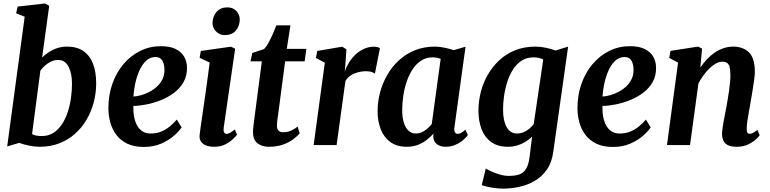

<svg xmlns="http://www.w3.org/2000/svg" viewBox="-20 -837 4441 1108"><path d="M223 -505Q239 -521 260.8 -535.5Q282.5 -550 309.5 -559Q336.5 -568 367.5 -568Q424 -568 461.2 -542.2Q498.5 -516.5 516.8 -469.2Q535 -422 535 -356Q535 -299.5 520.8 -245.8Q506.5 -192 479 -145.5Q451.5 -99 411.8 -64Q372 -29 321.2 -9.5Q270.5 10 209.5 10Q179 10 146 3Q113 -4 91 -12.5L21.5 8L122.5 -740.5L73 -760.5L82 -799L239.5 -817L264 -803.5ZM165 -63Q177 -56.5 191.5 -54.2Q206 -52 222 -52Q259 -52 287.2 -69.8Q315.5 -87.5 336 -117.8Q356.5 -148 369.8 -187Q383 -226 389.2 -269.2Q395.5 -312.5 395.5 -354.5Q395.5 -412.5 375.8 -451.8Q356 -491 315.5 -491Q293.5 -491 274 -481.5Q254.5 -472 239.2 -458.2Q224 -444.5 213 -429.5Z M1028 -102Q1014.5 -81 984.8 -54.5Q955 -28 911 -8.5Q867 11 809.5 11Q753.5 11 714.2 -8Q675 -27 651 -59.2Q627 -91.5 616.2 -131.5Q605.5 -171.5 605.5 -212.5Q605.5 -288.5 628.5 -353.5Q651.5 -418.5 692.5 -467Q733.5 -515.5 788.8 -543Q844 -570.5 908.5 -570.5Q960.5 -570.5 993.5 -554.2Q1026.5 -538 1042.5 -510.2Q1058.5 -482.5 1059 -448Q1060 -400 1039.5 -363.8Q1019 -327.5 984.5 -301.5Q950 -275.5 908.5 -259Q867 -242.5 825.2 -234.2Q783.5 -226 749.5 -225.5Q748.5 -190.5 754.2 -161.5Q760 -132.5 772.2 -111.2Q784.5 -90 803.5 -78.2Q822.5 -66.5 848.5 -66.5Q883.5 -66.5 911.5 -78.2Q939.5 -90 961.5 -108.5Q983.5 -127 1000.5 -147ZM878 -508Q846 -508 823 -486.2Q800 -464.5 784.5 -429.8Q769 -395 760.5 -355.5Q752 -316 750 -280Q771 -281 795.8 -288Q820.5 -295 844.5 -308Q868.5 -321 888 -339.5Q907.5 -358 918.8 -382.5Q930 -407 929 -436.5Q928 -472 915 -490Q902 -508 878 -508Z M1216 10Q1187 10 1167.2 1.5Q1147.5 -7 1138.5 -22.2Q1129.5 -37.5 1132 -58.5Q1134.5 -81 1139.2 -113.5Q1144 -146 1149.8 -186.5Q1155.5 -227 1162.5 -274Q1169.5 -321 1176.2 -372Q1183 -423 1190 -476L1132 -503.5L1139 -543L1312.5 -567.5L1337 -556L1271 -101Q1268.5 -83 1273 -73.8Q1277.5 -64.5 1287.5 -64.5Q1296.5 -64.5 1307.2 -70.2Q1318 -76 1335 -90L1348 -59.5Q1342.5 -52 1325.8 -35.5Q1309 -19 1281.5 -4.5Q1254 10 1216 10ZM1276 -634.5Q1246.5 -634.5 1225.8 -656.5Q1205 -678.5 1206.5 -708Q1208 -744.5 1230.8 -769.5Q1253.5 -794.5 1292 -794.5Q1325 -794.5 1344.5 -773.2Q1364 -752 1363.5 -724.5Q1363 -686.5 1341 -660.5Q1319 -634.5 1276 -634.5Z M1586 -183.5Q1583.5 -167.5 1582 -155.2Q1580.5 -143 1579.2 -132.8Q1578 -122.5 1578 -112Q1578 -93.5 1586.8 -83.8Q1595.5 -74 1612.5 -74Q1639 -74 1659.8 -83.2Q1680.5 -92.5 1697.5 -106.5L1709.5 -67Q1696.5 -52 1673 -34Q1649.5 -16 1614.2 -3Q1579 10 1531 10Q1494 10 1467 -9.2Q1440 -28.5 1440 -76.5Q1440 -80 1440.2 -85.8Q1440.5 -91.5 1441.8 -102.2Q1443 -113 1445 -130.8Q1447 -148.5 1451 -176.5L1491 -483H1425.5L1436 -531.5L1503 -553.5Q1516 -565 1529 -589Q1542 -613 1554 -640.5Q1566 -668 1575 -691H1656L1635 -555H1748L1738 -483H1625.5Z M1790 0 1854.5 -475 1803 -502.5 1811 -543 1955 -567.5 1979 -552.5 1973 -462 1969.5 -424Q1978 -450 1993.8 -475.8Q2009.5 -501.5 2031.5 -522.2Q2053.5 -543 2080.5 -555.2Q2107.5 -567.5 2139 -567.5Q2150.5 -567.5 2159.5 -564.8Q2168.5 -562 2172.5 -559L2143.5 -412Q2139.5 -416 2126.2 -421Q2113 -426 2091 -426Q2074.5 -426 2057.2 -422.5Q2040 -419 2024.2 -412.5Q2008.5 -406 1995.5 -395.2Q1982.5 -384.5 1973.5 -370.5L1922.5 0Z M2602.5 -103Q2599.5 -82 2605.5 -73.2Q2611.5 -64.5 2621.5 -64.5Q2629.5 -64.5 2639.8 -69.8Q2650 -75 2666 -88.5L2680 -57.5Q2675 -49.5 2657.8 -33.2Q2640.5 -17 2613.2 -3.5Q2586 10 2551.5 10Q2521.5 10 2501.5 -4.8Q2481.5 -19.5 2480 -50.5L2482 -66.5Q2465.5 -48 2443.2 -30.2Q2421 -12.5 2392.2 -1.2Q2363.5 10 2327.5 10Q2269.5 10 2232 -17.8Q2194.5 -45.5 2176.8 -92.2Q2159 -139 2159 -195.5Q2159 -249.5 2173.2 -303.2Q2187.5 -357 2214.8 -404.5Q2242 -452 2282.2 -489Q2322.5 -526 2374.5 -547Q2426.5 -568 2489.5 -568Q2516 -568 2546.8 -561.5Q2577.5 -555 2598.5 -547.5L2666.5 -567.5ZM2523 -497Q2512.5 -501.5 2500.8 -503.8Q2489 -506 2477 -506Q2440 -506 2411.5 -487.8Q2383 -469.5 2362 -438.2Q2341 -407 2327.5 -367.5Q2314 -328 2307.5 -285Q2301 -242 2301 -201Q2301 -158.5 2310.8 -128.2Q2320.5 -98 2338.2 -82.2Q2356 -66.5 2379.5 -66.5Q2394 -66.5 2407.2 -71.2Q2420.5 -76 2432 -84Q2443.5 -92 2453.5 -101.5Q2463.5 -111 2471.5 -120.5Z M3173 38Q3165 100 3136 141.5Q3107 183 3065.5 207Q3024 231 2976.8 241.2Q2929.5 251.5 2884 251.5Q2861 251.5 2836 248.2Q2811 245 2790.2 240.2Q2769.5 235.5 2760 231L2783.5 135.5Q2791 140.5 2812 150.5Q2833 160.5 2861 169.2Q2889 178 2917 178Q2953.5 178 2977.8 169.2Q3002 160.5 3016.2 136.8Q3030.5 113 3036 69L3050.5 -48Q3035 -33 3014 -19.8Q2993 -6.5 2967.2 1.8Q2941.5 10 2911 10Q2851.5 10 2813.8 -18Q2776 -46 2758.5 -93Q2741 -140 2741 -197.5Q2741 -251 2754.2 -304.2Q2767.5 -357.5 2794.5 -404.8Q2821.5 -452 2861 -489Q2900.5 -526 2952.8 -547Q3005 -568 3070 -568Q3100 -568 3132.2 -561Q3164.5 -554 3185.5 -545.5L3258.5 -568ZM3115 -494Q3103 -500 3088.2 -503Q3073.5 -506 3058.5 -506Q3020 -506 2990.8 -487.2Q2961.5 -468.5 2941 -436.8Q2920.5 -405 2907.8 -365.5Q2895 -326 2889 -284Q2883 -242 2883 -203.5Q2883 -171 2888.5 -145.8Q2894 -120.5 2904.2 -102.8Q2914.5 -85 2929.2 -75.8Q2944 -66.5 2963 -66.5Q2983.5 -66.5 3001.8 -74.2Q3020 -82 3034.8 -94.5Q3049.5 -107 3060 -121Z M3735 -102Q3721.5 -81 3691.8 -54.5Q3662 -28 3618 -8.5Q3574 11 3516.5 11Q3460.5 11 3421.2 -8Q3382 -27 3358 -59.2Q3334 -91.5 3323.2 -131.5Q3312.5 -171.5 3312.5 -212.5Q3312.5 -288.5 3335.5 -353.5Q3358.5 -418.5 3399.5 -467Q3440.5 -515.5 3495.8 -543Q3551 -570.5 3615.5 -570.5Q3667.5 -570.5 3700.5 -554.2Q3733.5 -538 3749.5 -510.2Q3765.5 -482.5 3766 -448Q3767 -400 3746.5 -363.8Q3726 -327.5 3691.5 -301.5Q3657 -275.5 3615.5 -259Q3574 -242.5 3532.2 -234.2Q3490.5 -226 3456.5 -225.5Q3455.5 -190.5 3461.2 -161.5Q3467 -132.5 3479.2 -111.2Q3491.5 -90 3510.5 -78.2Q3529.5 -66.5 3555.5 -66.5Q3590.5 -66.5 3618.5 -78.2Q3646.5 -90 3668.5 -108.5Q3690.5 -127 3707.5 -147ZM3585 -508Q3553 -508 3530 -486.2Q3507 -464.5 3491.5 -429.8Q3476 -395 3467.5 -355.5Q3459 -316 3457 -280Q3478 -281 3502.8 -288Q3527.5 -295 3551.5 -308Q3575.5 -321 3595 -339.5Q3614.5 -358 3625.8 -382.5Q3637 -407 3636 -436.5Q3635 -472 3622 -490Q3609 -508 3585 -508Z M4021.5 -447.5Q4039.5 -473.5 4060.2 -495.5Q4081 -517.5 4105 -533.8Q4129 -550 4155.8 -559Q4182.5 -568 4211.5 -568Q4267 -568 4301.5 -535.5Q4336 -503 4336 -421Q4336 -404 4331.8 -373Q4327.5 -342 4321.8 -308Q4316 -274 4311.5 -247Q4307.5 -222 4302.2 -194.2Q4297 -166.5 4293.2 -140.2Q4289.5 -114 4289 -94Q4289 -76.5 4294 -70.5Q4299 -64.5 4305.5 -64.5Q4314.5 -64.5 4324.8 -69.8Q4335 -75 4351 -87.5L4364 -56.5Q4360 -49.5 4343 -33.5Q4326 -17.5 4298 -3.8Q4270 10 4231 10Q4196 10 4177.8 -0.8Q4159.5 -11.5 4153 -28.8Q4146.5 -46 4146.5 -65Q4147 -78 4149.2 -95.5Q4151.5 -113 4155.5 -133.8Q4159.5 -154.5 4163.5 -176Q4167.5 -197.5 4171.5 -218Q4175 -238.5 4179.2 -262.2Q4183.5 -286 4187 -311.5Q4190.5 -337 4193 -361.5Q4195.5 -386 4195 -407.5Q4194.5 -437 4189.8 -452.8Q4185 -468.5 4174.5 -474.8Q4164 -481 4147 -481Q4130.5 -481 4112 -471Q4093.5 -461 4075.5 -443.8Q4057.5 -426.5 4040.8 -403.8Q4024 -381 4010.5 -355.5L3962 0H3829L3893 -475.5L3842 -503L3849.5 -543.5L4008.5 -568L4031.5 -556.5Z"/></svg>

Font: Merriweather Light 18pt
Style: Bold Italic
Weight: 700
Italic angle: -7.8°
Version: Version 2.101